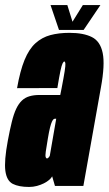

<svg xmlns="http://www.w3.org/2000/svg" viewBox="-44 -736 430 760"><path d="M71 4Q87.5 4 102.2 0Q117 -4 129.5 -10.2Q142 -16.5 150.5 -23.8Q159 -31 162.5 -38L173.5 0H286L355.5 -390Q372 -480 362.5 -526.2Q353 -572.5 319.8 -589.2Q286.5 -606 231 -606Q188.5 -606 155.2 -597Q122 -588 96.5 -565Q71 -542 53.2 -498.8Q35.5 -455.5 23.5 -387L183 -387.5Q190.5 -433 195.2 -455.5Q200 -478 203.8 -485.2Q207.5 -492.5 210.5 -492.5Q214 -492.5 214.8 -484.8Q215.5 -477 212 -454.2Q208.5 -431.5 200 -387.5L194.5 -360H111Q90 -360 72.8 -355Q55.5 -350 42.8 -338Q30 -326 20.2 -305.5Q10.5 -285 2.8 -253.8Q-5 -222.5 -13 -179.5Q-28 -99 -22.8 -59.8Q-17.5 -20.5 6.5 -8.2Q30.5 4 71 4ZM142 -109Q138.5 -109 136.8 -114.2Q135 -119.5 137.2 -136.2Q139.5 -153 145.5 -188Q150 -215 154 -231Q158 -247 161.5 -254.2Q165 -261.5 167.8 -263.8Q170.5 -266 173.5 -266H178.5L153 -119Q151.5 -116 149.5 -113.8Q147.5 -111.5 145.8 -110.2Q144 -109 142 -109ZM189.5 -617.5H287L353.5 -716H284L243 -650L222.5 -716H156Z"/></svg>

Font: Anybody UltraCondensed ExtraBold
Style: Italic
Weight: 800
Width: 1
Italic angle: -10°
Version: Version 1.113;gftools[0.9.25]